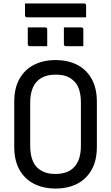

<svg xmlns="http://www.w3.org/2000/svg" viewBox="-20 -1066 640 1106"><path d="M300 -720Q371 -720 424 -693Q477 -666 507.5 -612.5Q538 -559 538 -479V-221Q538 -141 507.5 -87.5Q477 -34 424 -7Q371 20 300 20Q230 20 176.5 -7Q123 -34 92.5 -87.5Q62 -141 62 -221V-479Q62 -559 92.5 -612.5Q123 -666 176.5 -693Q230 -720 300 -720ZM154 -224Q154 -186 163.5 -154Q173 -122 194 -101Q212 -84 237 -74Q262 -64 300 -64Q350 -64 382.5 -83.5Q415 -103 430.5 -139Q446 -175 446 -224V-476Q446 -502 442 -525Q438 -548 429 -567Q420 -586 406 -599Q388 -617 363 -626.5Q338 -636 300 -636Q250 -636 217.5 -616.5Q185 -597 169.5 -561.5Q154 -526 154 -476ZM140 -908Q165 -908 190.5 -908Q216 -908 241 -908Q245 -908 247 -906.5Q249 -905 250.5 -903Q252 -901 252 -897V-800Q227 -800 201.5 -800Q176 -800 151 -800Q148 -800 145.5 -801.5Q143 -803 141.5 -805.5Q140 -808 140 -811ZM348 -908Q373 -908 398.5 -908Q424 -908 449 -908Q453 -908 455 -906.5Q457 -905 458.5 -903Q460 -901 460 -897V-800Q435 -800 409.5 -800Q384 -800 359 -800Q356 -800 353.5 -801.5Q351 -803 349.5 -805.5Q348 -808 348 -811ZM124 -1046H465Q470 -1046 473 -1043Q476 -1040 476 -1035Q476 -1018 476 -1001Q476 -984 476 -966H135Q132 -966 129.5 -967.5Q127 -969 125.5 -971.5Q124 -974 124 -977Q124 -995 124 -1012Q124 -1029 124 -1046Z"/></svg>

Font: Recursive Monospace
Style: Regular
Weight: 400
Version: Version 1.047